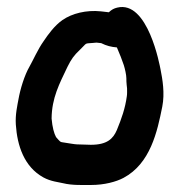

<svg xmlns="http://www.w3.org/2000/svg" viewBox="-20 -490 509 547"><path d="M282.8 -455.9 267.1 -457.7C225.9 -461.9 185.2 -451.9 157.8 -432.8C135.1 -416.8 117.5 -392.4 103.8 -372C88 -349.8 74 -317.8 64.2 -300.6C49.6 -275.6 37.6 -235.7 32.6 -207C29.5 -189.7 23.2 -163.7 25.1 -135C29.1 -74.9 48.8 -15 103.3 15.3C124.8 27.2 147.5 28.9 159.4 31.9C185.4 38.4 215.6 37 240 37C276.9 37 310.8 28 331.8 16.8C408.8 -24.2 428.2 -115.7 442.3 -186.1C449.9 -224.4 443 -264.1 437.2 -293.1C435.3 -301.9 401.7 -490 313.9 -468.3C304.6 -466 298.6 -463 290 -455C289.5 -455.1 289.1 -455.3 282.8 -455.9ZM205.4 -78.5C195.1 -78.5 188.4 -79.9 181.6 -80.9L156.2 -84.9C152 -85.8 151.8 -85.5 139.7 -99.4C134.1 -109.3 129.1 -127.5 127 -152.4C127.6 -211.3 149.2 -251.2 172.2 -299.6C183.2 -321.4 189.7 -331.2 208.3 -348.8C228.9 -368.4 219.4 -365.7 243.6 -367.6C259.5 -368.9 249.5 -369.1 268.3 -367.1C283.2 -359.6 296.8 -356.2 313 -354.9C320.1 -338.9 328.9 -316.3 332.8 -304.2C336 -293.9 340 -276.4 340 -267C339.7 -255.2 342 -238.4 342 -238C341.9 -231 342.5 -223.5 341.4 -216.3C336.7 -181.2 326.3 -152.2 312.9 -119.5C302.3 -94.7 285.2 -77.5 238.8 -77.5C227 -77.5 217.2 -78.5 205.4 -78.5Z"/></svg>

Font: Take Off
Style: YouHoser
Weight: 400
Foundry: Cannot Into Space Fonts
Version: Version 0.89